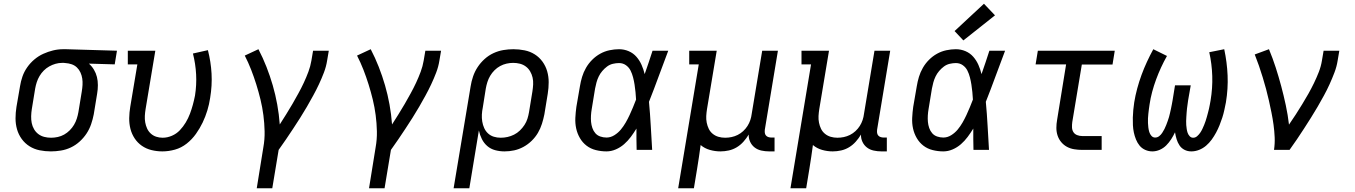

<svg xmlns="http://www.w3.org/2000/svg" viewBox="-20 -801 7240 1026"><path d="M252 8Q221 8 191.5 2Q162 -4 137.5 -19.5Q113 -35 96 -58.5Q79 -82 71 -110Q63 -138 63 -168.5Q63 -199 68 -230L87 -340Q91 -366 100 -392Q109 -418 125.5 -441.5Q142 -465 164 -483.5Q186 -502 211.5 -513.5Q237 -525 263.5 -531.5Q290 -538 317 -538Q321 -538 325 -538Q329 -538 333 -538L605 -530L593 -457L455 -461Q471 -447 482 -428.5Q493 -410 498 -389.5Q503 -369 503 -346Q503 -323 499 -300L481 -190Q476 -164 467 -137.5Q458 -111 442.5 -87.5Q427 -64 405.5 -44.5Q384 -25 358.5 -13Q333 -1 305.5 3.5Q278 8 252 8ZM253 -65Q271 -65 289 -69Q307 -73 323 -82Q339 -91 352.5 -104.5Q366 -118 375.5 -134Q385 -150 390.5 -167.5Q396 -185 399 -202L417 -312Q420 -330 421 -347.5Q422 -365 419.5 -381.5Q417 -398 410 -413.5Q403 -429 391 -440.5Q379 -452 363 -457.5Q347 -463 330 -464L321 -465Q318 -465 316 -465Q314 -465 312 -465Q294 -465 276.5 -460Q259 -455 243 -446Q227 -437 214 -424Q201 -411 191.5 -395Q182 -379 176.5 -362Q171 -345 168 -328L150 -218Q147 -199 146.5 -180Q146 -161 149.5 -143.5Q153 -126 162 -110.5Q171 -95 185 -84.5Q199 -74 216.5 -69.5Q234 -65 253 -65Z M848 8Q818 8 789.5 1Q761 -6 738 -22Q715 -38 699.5 -61.5Q684 -85 677 -112.5Q670 -140 670.5 -170Q671 -200 676 -230L714 -457H663V-530H810L758 -218Q755 -200 754 -182Q753 -164 756 -147Q759 -130 766 -114.5Q773 -99 785.5 -87.5Q798 -76 814.5 -70.5Q831 -65 849 -65Q874 -65 898.5 -75.5Q923 -86 941 -105Q959 -124 972.5 -146.5Q986 -169 995 -193Q1004 -217 1010.5 -241Q1017 -265 1022 -290Q1031 -347 1028 -403.5Q1025 -460 1011 -515L1091 -533Q1107 -471 1110.5 -407.5Q1114 -344 1103 -278Q1098 -244 1088 -211Q1078 -178 1063 -146.5Q1048 -115 1027 -85.5Q1006 -56 977.5 -33.5Q949 -11 915 -1.5Q881 8 848 8Z M1352 205 1387 -12Q1395 -56 1394 -99.5Q1393 -143 1387.5 -185.5Q1382 -228 1372 -269Q1362 -310 1349.5 -350Q1337 -390 1322 -428.5Q1307 -467 1288 -504L1361 -538Q1385 -492 1404 -443.5Q1423 -395 1437.5 -345Q1452 -295 1461.5 -242.5Q1471 -190 1475 -136Q1492 -163 1509.5 -190.5Q1527 -218 1543 -246Q1559 -274 1574.5 -302Q1590 -330 1603.5 -359Q1617 -388 1628 -417.5Q1639 -447 1644 -477L1653 -530H1737L1728 -477Q1723 -445 1711 -413.5Q1699 -382 1684.5 -351Q1670 -320 1653.5 -290Q1637 -260 1620 -230.5Q1603 -201 1584.5 -172Q1566 -143 1547 -114Q1528 -85 1508.5 -56.5Q1489 -28 1469 0L1435 205Z M1952 205 1987 -12Q1995 -56 1994 -99.5Q1993 -143 1987.5 -185.5Q1982 -228 1972 -269Q1962 -310 1949.5 -350Q1937 -390 1922 -428.5Q1907 -467 1888 -504L1961 -538Q1985 -492 2004 -443.5Q2023 -395 2037.5 -345Q2052 -295 2061.5 -242.5Q2071 -190 2075 -136Q2092 -163 2109.5 -190.5Q2127 -218 2143 -246Q2159 -274 2174.5 -302Q2190 -330 2203.5 -359Q2217 -388 2228 -417.5Q2239 -447 2244 -477L2253 -530H2337L2328 -477Q2323 -445 2311 -413.5Q2299 -382 2284.5 -351Q2270 -320 2253.5 -290Q2237 -260 2220 -230.5Q2203 -201 2184.5 -172Q2166 -143 2147 -114Q2128 -85 2108.5 -56.5Q2089 -28 2069 0L2035 205Z M2404 205 2495 -340Q2499 -366 2508 -392.5Q2517 -419 2532.5 -442.5Q2548 -466 2569.5 -485.5Q2591 -505 2617 -517Q2643 -529 2670 -533.5Q2697 -538 2723 -538Q2754 -538 2783.5 -532Q2813 -526 2837.5 -510.5Q2862 -495 2879 -471.5Q2896 -448 2904 -420Q2912 -392 2912 -361.5Q2912 -331 2907 -300L2889 -190Q2884 -165 2876 -139.5Q2868 -114 2854.5 -91Q2841 -68 2821 -48.5Q2801 -29 2777 -16Q2753 -3 2727.5 2.5Q2702 8 2676 8Q2650 8 2626 1.5Q2602 -5 2584 -20.5Q2566 -36 2555 -58Q2544 -80 2539 -104L2488 205ZM2656 -65Q2674 -65 2692 -69Q2710 -73 2727 -81.5Q2744 -90 2758 -103.5Q2772 -117 2782.5 -133Q2793 -149 2798.5 -166.5Q2804 -184 2807 -202L2825 -312Q2828 -331 2829 -350Q2830 -369 2826 -386.5Q2822 -404 2813 -419.5Q2804 -435 2790 -445.5Q2776 -456 2758.5 -460.5Q2741 -465 2722 -465Q2705 -465 2687 -461Q2669 -457 2652.5 -448Q2636 -439 2622.5 -425.5Q2609 -412 2599.5 -396Q2590 -380 2584.5 -362.5Q2579 -345 2576 -328L2560 -227Q2556 -208 2555 -189Q2554 -170 2557 -151.5Q2560 -133 2567.5 -116.5Q2575 -100 2588 -88Q2601 -76 2618.5 -70.5Q2636 -65 2656 -65Z M3221 8Q3192 8 3164 1Q3136 -6 3114.5 -22.5Q3093 -39 3079 -63Q3065 -87 3059 -114.5Q3053 -142 3054.5 -171.5Q3056 -201 3060 -230L3079 -340Q3083 -365 3090.5 -390Q3098 -415 3111.5 -438.5Q3125 -462 3144.5 -481.5Q3164 -501 3187.5 -514Q3211 -527 3237 -532.5Q3263 -538 3288 -538Q3315 -538 3339.5 -527.5Q3364 -517 3381 -497.5Q3398 -478 3408.5 -454Q3419 -430 3425 -405Q3436 -436 3446.5 -467.5Q3457 -499 3467 -530H3551Q3525 -462 3500 -393.5Q3475 -325 3448 -257Q3454 -193 3457.5 -128.5Q3461 -64 3465 0H3382Q3381 -29 3381 -57.5Q3381 -86 3381 -114Q3367 -91 3351 -69.5Q3335 -48 3315 -30.5Q3295 -13 3270.5 -2.5Q3246 8 3221 8ZM3221 -66Q3243 -66 3263 -78.5Q3283 -91 3297.5 -108.5Q3312 -126 3323.5 -146Q3335 -166 3344.5 -186.5Q3354 -207 3362.5 -227.5Q3371 -248 3379 -269Q3378 -289 3376 -309Q3374 -329 3371 -348.5Q3368 -368 3363 -387.5Q3358 -407 3349.5 -424Q3341 -441 3325 -452.5Q3309 -464 3288 -464Q3272 -464 3255 -460Q3238 -456 3224 -445.5Q3210 -435 3198.5 -421.5Q3187 -408 3179.5 -392.5Q3172 -377 3167.5 -360.5Q3163 -344 3160 -328L3142 -218Q3139 -201 3138 -183.5Q3137 -166 3138.5 -149.5Q3140 -133 3145.5 -117Q3151 -101 3161.5 -89Q3172 -77 3188 -71.5Q3204 -66 3221 -66Z M3604 205 3714 -457H3663V-530H3810L3758 -218Q3755 -199 3754 -181Q3753 -163 3756.5 -145.5Q3760 -128 3767.5 -112.5Q3775 -97 3788.5 -86Q3802 -75 3819 -70Q3836 -65 3855 -65Q3872 -65 3889 -68.5Q3906 -72 3922 -80Q3938 -88 3951.5 -100.5Q3965 -113 3974.5 -128Q3984 -143 3989.5 -159.5Q3995 -176 3997 -193L4053 -530H4137L4067 -108Q4066 -99 4067 -91Q4068 -83 4073 -77Q4078 -71 4086 -68.5Q4094 -66 4102 -66H4119V8H4090Q4069 8 4048.5 3.5Q4028 -1 4012.5 -13Q3997 -25 3988.5 -43.5Q3980 -62 3981 -82Q3969 -62 3953 -44Q3937 -26 3917 -14Q3897 -2 3874.5 3Q3852 8 3830 8Q3801 8 3773 0Q3745 -8 3724 -26Q3720 6 3715 38Q3710 70 3705 102L3688 205Z M4204 205 4314 -457H4263V-530H4410L4358 -218Q4355 -199 4354 -181Q4353 -163 4356.5 -145.5Q4360 -128 4367.5 -112.5Q4375 -97 4388.5 -86Q4402 -75 4419 -70Q4436 -65 4455 -65Q4472 -65 4489 -68.5Q4506 -72 4522 -80Q4538 -88 4551.5 -100.5Q4565 -113 4574.5 -128Q4584 -143 4589.5 -159.5Q4595 -176 4597 -193L4653 -530H4737L4667 -108Q4666 -99 4667 -91Q4668 -83 4673 -77Q4678 -71 4686 -68.5Q4694 -66 4702 -66H4719V8H4690Q4669 8 4648.5 3.5Q4628 -1 4612.5 -13Q4597 -25 4588.5 -43.5Q4580 -62 4581 -82Q4569 -62 4553 -44Q4537 -26 4517 -14Q4497 -2 4474.5 3Q4452 8 4430 8Q4401 8 4373 0Q4345 -8 4324 -26Q4320 6 4315 38Q4310 70 4305 102L4288 205Z M5021 8Q4992 8 4964 1Q4936 -6 4914.5 -22.5Q4893 -39 4879 -63Q4865 -87 4859 -114.5Q4853 -142 4854.5 -171.5Q4856 -201 4860 -230L4879 -340Q4883 -365 4890.5 -390Q4898 -415 4911.5 -438.5Q4925 -462 4944.5 -481.5Q4964 -501 4987.5 -514Q5011 -527 5037 -532.5Q5063 -538 5088 -538Q5115 -538 5139.5 -527.5Q5164 -517 5181 -497.5Q5198 -478 5208.5 -454Q5219 -430 5225 -405Q5236 -436 5246.5 -467.5Q5257 -499 5267 -530H5351Q5325 -462 5300 -393.5Q5275 -325 5248 -257Q5254 -193 5257.5 -128.5Q5261 -64 5265 0H5182Q5181 -29 5181 -57.5Q5181 -86 5181 -114Q5167 -91 5151 -69.5Q5135 -48 5115 -30.5Q5095 -13 5070.5 -2.5Q5046 8 5021 8ZM5021 -66Q5043 -66 5063 -78.5Q5083 -91 5097.5 -108.5Q5112 -126 5123.5 -146Q5135 -166 5144.5 -186.5Q5154 -207 5162.5 -227.5Q5171 -248 5179 -269Q5178 -289 5176 -309Q5174 -329 5171 -348.5Q5168 -368 5163 -387.5Q5158 -407 5149.5 -424Q5141 -441 5125 -452.5Q5109 -464 5088 -464Q5072 -464 5055 -460Q5038 -456 5024 -445.5Q5010 -435 4998.5 -421.5Q4987 -408 4979.5 -392.5Q4972 -377 4967.5 -360.5Q4963 -344 4960 -328L4942 -218Q4939 -201 4938 -183.5Q4937 -166 4938.5 -149.5Q4940 -133 4945.5 -117Q4951 -101 4961.5 -89Q4972 -77 4988 -71.5Q5004 -66 5021 -66ZM5128 -585 5081 -635 5238 -781 5297 -719Z M5763 0Q5741 0 5720 -3.5Q5699 -7 5681.5 -16.5Q5664 -26 5651 -41.5Q5638 -57 5631.5 -76.5Q5625 -96 5625 -117.5Q5625 -139 5629 -161L5677 -457H5514L5526 -530H5937L5925 -456H5761L5710 -149Q5708 -135 5708.5 -120.5Q5709 -106 5716 -95Q5723 -84 5736 -79Q5749 -74 5763 -74H5867V0Z M6138 8Q6118 8 6100 0Q6082 -8 6070 -22.5Q6058 -37 6050.5 -55.5Q6043 -74 6039 -93Q6035 -112 6034 -132Q6033 -152 6033.5 -172.5Q6034 -193 6036 -213.5Q6038 -234 6041 -254Q6047 -291 6057 -328Q6067 -365 6080 -400.5Q6093 -436 6109 -470.5Q6125 -505 6143 -538L6216 -502Q6199 -472 6184.5 -440.5Q6170 -409 6158 -376.5Q6146 -344 6137 -310.5Q6128 -277 6123 -243Q6121 -231 6119.5 -218.5Q6118 -206 6116.5 -193.5Q6115 -181 6114.5 -168.5Q6114 -156 6114.5 -143.5Q6115 -131 6116.5 -119Q6118 -107 6121.5 -95.5Q6125 -84 6133 -75Q6141 -66 6153 -66Q6165 -66 6174.5 -73.5Q6184 -81 6190.5 -91Q6197 -101 6202.5 -111.5Q6208 -122 6212 -133Q6216 -144 6220 -154.5Q6224 -165 6227 -176Q6230 -187 6232.5 -198Q6235 -209 6237.5 -220.5Q6240 -232 6242 -243Q6244 -254 6246 -265L6259 -345H6343L6329 -265Q6328 -254 6326 -243Q6324 -232 6323 -221Q6322 -210 6321 -198.5Q6320 -187 6319.5 -176Q6319 -165 6318.5 -154Q6318 -143 6319 -132.5Q6320 -122 6321.5 -111.5Q6323 -101 6326.5 -91Q6330 -81 6337.5 -73Q6345 -65 6356 -65Q6368 -65 6377.5 -73.5Q6387 -82 6393.5 -91.5Q6400 -101 6405 -111.5Q6410 -122 6414.5 -133Q6419 -144 6422.5 -154.5Q6426 -165 6429 -176Q6432 -187 6435 -198Q6438 -209 6440.5 -220Q6443 -231 6445 -242Q6447 -253 6449 -264Q6460 -330 6458 -394.5Q6456 -459 6442 -522L6522 -538Q6537 -468 6540 -397.5Q6543 -327 6531 -254Q6527 -234 6522.5 -213Q6518 -192 6511.5 -172Q6505 -152 6497 -132Q6489 -112 6478.5 -92.5Q6468 -73 6455 -55Q6442 -37 6425 -22.5Q6408 -8 6387.5 0Q6367 8 6346 8Q6326 8 6309.5 -0.5Q6293 -9 6283 -24Q6273 -39 6267.5 -57Q6262 -75 6259 -94Q6250 -75 6238.5 -57Q6227 -39 6212 -24Q6197 -9 6177.5 -0.5Q6158 8 6138 8Z M6788 0Q6793 -34 6791.5 -67.5Q6790 -101 6785.5 -134Q6781 -167 6774.5 -199Q6768 -231 6761 -262.5Q6754 -294 6745.5 -325.5Q6737 -357 6727.5 -388Q6718 -419 6707.5 -449.5Q6697 -480 6685 -510L6761 -538Q6781 -490 6797 -440.5Q6813 -391 6826.5 -340.5Q6840 -290 6851 -238.5Q6862 -187 6868 -135Q6887 -162 6904.5 -189.5Q6922 -217 6939 -244.5Q6956 -272 6972 -300.5Q6988 -329 7002 -358Q7016 -387 7027.5 -416.5Q7039 -446 7044 -477L7053 -530H7137L7128 -477Q7123 -445 7111 -413.5Q7099 -382 7085 -351Q7071 -320 7054.5 -290Q7038 -260 7021 -230.5Q7004 -201 6985.5 -172Q6967 -143 6948.5 -114Q6930 -85 6910.5 -56.5Q6891 -28 6871 0Z"/></svg>

Font: Iosevka Curly Slab Extended
Style: Italic
Weight: 400
Width: 7
Italic angle: -9°
Monospace: yes
Designer: Belleve Invis
Foundry: Belleve Invis
Version: Version 11.1.0; ttfautohint (v1.8.3)